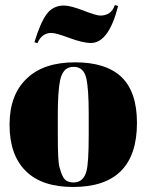

<svg xmlns="http://www.w3.org/2000/svg" viewBox="-20 -734 583 764"><path d="M333 -197C333 -122 330 -74 324 -53C324 -53 324 -53 324 -53C316 -23 299 -8 273 -8C273 -8 273 -8 273 -8C252 -8 237 -16 230 -32C230 -32 230 -32 230 -32C225 -41 221 -53 217 -68C212 -83 210 -126 210 -199C210 -199 210 -277 210 -277C210 -277 210 -277 210 -277C210 -338 213 -384 219 -414C219 -414 219 -414 219 -414C223 -433 230 -447 239 -456C248 -464 259 -468 274 -468C274 -468 274 -468 274 -468C299 -468 316 -453 323 -424C330 -394 333 -347 333 -282C333 -282 333 -197 333 -197C333 -197 333 -197 333 -197ZM271 10C271 10 271 10 271 10C440 10 525 -75 525 -245C525 -245 525 -245 525 -245C525 -326 505 -387 464 -427C423 -466 362 -486 279 -486C196 -486 132 -465 87 -422C41 -379 18 -317 18 -238C18 -158 39 -97 82 -54C125 -11 188 10 271 10ZM437 -714C437 -714 437 -714 437 -714C428 -686 408 -672 379 -672C379 -672 379 -672 379 -672C368 -672 345 -679 312 -692C278 -705 252 -712 234 -712C234 -712 234 -712 234 -712C205 -712 182 -700 165 -677C148 -653 132 -616 117 -566C117 -566 129 -562 129 -562C129 -562 129 -562 129 -562C140 -589 159 -603 184 -603C184 -603 184 -603 184 -603C197 -603 221 -596 256 -583C291 -570 320 -563 342 -563C342 -563 342 -563 342 -563C389 -563 425 -612 450 -710C450 -710 437 -714 437 -714Z"/></svg>

Font: Abril Fatface Utterance
Style: Regular
Weight: 500
Designer: Veronika Burian, Jos Scaglione
Foundry: TypeTogether
Version: ""